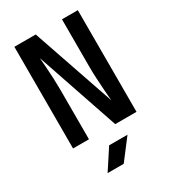

<svg xmlns="http://www.w3.org/2000/svg" viewBox="-230 -842 1058 1194"><g transform="rotate(-30 299.5 -245.0)"><path d="M180.7 240.2 275.4 95.2H407.2L296.4 240.2ZM71.3 0V-730H224.6L427.2 -140.1Q424.3 -172.4 420.9 -215.3Q418 -258.8 415.5 -304.2Q413.1 -349.1 413.1 -383.8V-730H526.9V0H374L173.3 -589.8Q175.3 -561 178.7 -520Q181.6 -479 183.6 -436Q185.5 -393.1 185.5 -356.9V0Z"/></g></svg>

Font: UDEV Gothic 35
Style: Bold
Weight: 700
Version: v2.1.0; ttfautohint (v1.8.4.7-5d5b-dirty) -l 6 -r 45 -G 200 